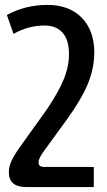

<svg xmlns="http://www.w3.org/2000/svg" viewBox="-20 -525 435 782"><path d="M362 237V155H163C142 155 137 148 137 136C137 124 145 110 159 90L255 -42C323 -138 364 -215 364 -313C364 -429 292 -505 175 -505C109 -505 56 -490 8 -464L35 -387C78 -411 119 -421 162 -421C225 -421 261 -381 261 -306C261 -233 231 -170 172 -81L58 78C26 125 16 149 16 176C16 216 38 237 89 237Z"/></svg>

Font: Noto Sans Armenian SemiCondensed Medium
Style: Regular
Weight: 500
Width: 4
Designer: Monotype Design Team
Foundry: Monotype Imaging Inc.
Version: Version 2.008